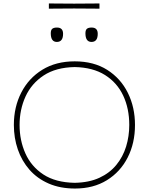

<svg xmlns="http://www.w3.org/2000/svg" viewBox="-20 -1079 859 1108"><path d="M413 9Q327 9 261 -19.8Q195 -48.5 150.2 -99.5Q105.5 -150.5 82.8 -216.8Q60 -283 60 -358Q60 -461.5 102.8 -544.8Q145.5 -628 224.2 -676.5Q303 -725 411 -725Q521 -725 598.8 -675.8Q676.5 -626.5 717.8 -543.2Q759 -460 759 -358Q759 -253 716.8 -170Q674.5 -87 596.8 -39Q519 9 413 9ZM411 -24Q494 -25.5 553.5 -53Q613 -80.5 651.2 -127.2Q689.5 -174 707.8 -233.5Q726 -293 726 -358Q726 -452.5 691 -527.2Q656 -602 586 -646Q516 -690 411 -692Q302.5 -690 232 -643.5Q161.5 -597 127.2 -521.8Q93 -446.5 93 -358Q93 -269 126.5 -193.8Q160 -118.5 230.2 -72.2Q300.5 -26 411 -24ZM508 -837Q473 -837 473 -887Q473 -905 481.2 -912.5Q489.5 -920 509 -920Q544 -920 544 -884Q544 -837 508 -837ZM308 -837Q273 -837 273 -887Q273 -905 281.2 -912.5Q289.5 -920 309 -920Q344 -920 344 -884Q344 -837 308 -837ZM262 -1029V-1059Q295 -1058.5 331.8 -1058.5Q368.5 -1058.5 408 -1058Q448 -1058.5 484.5 -1058.5Q521 -1058.5 554 -1059V-1029Q521 -1029.5 484.5 -1029.5Q448 -1029.5 408 -1030Q368.5 -1029.5 331.8 -1029.5Q295 -1029.5 262 -1029Z"/></svg>

Font: Commissioner Loud Thin
Style: Regular
Weight: 100
Designer: Kostas Bartsokas
Foundry: Kostas Bartsokas
Version: Version 1.000; ttfautohint (v1.8.3)